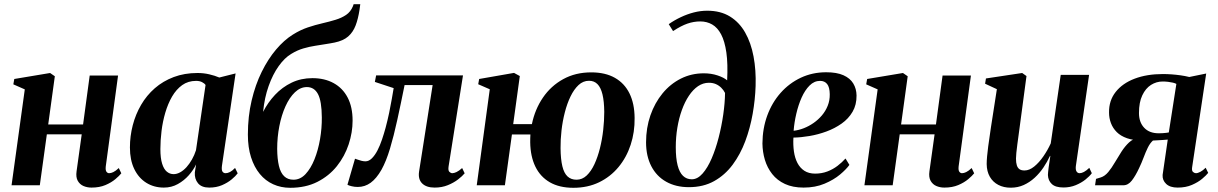

<svg xmlns="http://www.w3.org/2000/svg" viewBox="-20 -882 5796 914"><path d="M483.5 -90Q481.5 -71.5 486.8 -64.5Q492 -57.5 499.5 -57.5Q508.5 -57.5 519.5 -62.8Q530.5 -68 545.5 -82L557.5 -57Q548 -45 529 -29Q510 -13 481.8 -1Q453.5 11 415.5 11Q395 11 377.5 3.5Q360 -4 350.2 -21.2Q340.5 -38.5 344.5 -66.5L369 -242.5H203L169.5 0H35L98 -456.5L43.5 -480.5L48 -506L218.5 -534.5L241 -519L209.5 -289.5H375.5L407 -522.5H542Z M1036.5 -92.5Q1034 -72.5 1039.2 -65Q1044.5 -57.5 1054 -57.5Q1063.5 -57.5 1074.8 -63.2Q1086 -69 1099 -82.5L1111.5 -57Q1102 -44 1082.8 -28Q1063.5 -12 1036.8 -0.5Q1010 11 976 11Q939.5 11 922.5 -9.8Q905.5 -30.5 907.5 -61.5L913.5 -99.5Q901 -73 878.8 -47.8Q856.5 -22.5 826.5 -5.8Q796.5 11 760 11Q713 11 676.2 -12Q639.5 -35 619 -77.8Q598.5 -120.5 598.5 -180Q598.5 -234 612 -286Q625.5 -338 651.8 -383Q678 -428 717 -462Q756 -496 807 -515.2Q858 -534.5 920.5 -534.5Q949.5 -534.5 976.2 -528.2Q1003 -522 1024 -513L1101.5 -532.5ZM958.5 -477.5Q953 -485.5 941.5 -491.2Q930 -497 913.5 -497Q875.5 -497 847.2 -476.8Q819 -456.5 799.2 -422.5Q779.5 -388.5 767 -346Q754.5 -303.5 749 -258.8Q743.5 -214 743.5 -172.5Q743.5 -129 751.8 -102.8Q760 -76.5 774.2 -64.8Q788.5 -53 806.5 -53Q822 -53 837.8 -61.8Q853.5 -70.5 867.8 -86.2Q882 -102 893.8 -122.8Q905.5 -143.5 913 -167Z M1695 -862 1691.5 -835.5Q1685 -792.5 1672.8 -760.5Q1660.5 -728.5 1637.2 -708.2Q1614 -688 1573 -679.5Q1563 -677.5 1551.5 -675.5Q1540 -673.5 1527 -671.5Q1507 -668 1480.2 -664Q1453.5 -660 1424.2 -651.5Q1395 -643 1366.5 -625.5Q1335 -607 1306.8 -567.5Q1278.5 -528 1258.8 -472.5Q1239 -417 1232.5 -349.5Q1255 -394 1289.2 -430.5Q1323.5 -467 1368.2 -488.5Q1413 -510 1467 -510Q1525.5 -510 1568.5 -486.2Q1611.5 -462.5 1635 -417.5Q1658.5 -372.5 1658.5 -308Q1658.5 -251.5 1639.8 -194.8Q1621 -138 1583.8 -91.2Q1546.5 -44.5 1490.8 -16.2Q1435 12 1361.5 12Q1317.5 12 1280.5 -4.8Q1243.5 -21.5 1216.8 -54Q1190 -86.5 1175 -133.5Q1160 -180.5 1160 -241Q1160 -328 1177.8 -403.2Q1195.5 -478.5 1225.8 -539.8Q1256 -601 1294.2 -646.2Q1332.5 -691.5 1374.5 -717.5Q1409.5 -739.5 1445.2 -751.5Q1481 -763.5 1514.8 -771.2Q1548.5 -779 1577.2 -787.8Q1606 -796.5 1627.5 -811Q1649 -825.5 1660 -852L1663.5 -862ZM1441 -467.5Q1410 -467.5 1384 -442.8Q1358 -418 1339 -376Q1320 -334 1309.8 -281.5Q1299.5 -229 1299.5 -173Q1300 -125 1307.8 -92.2Q1315.5 -59.5 1332.8 -43Q1350 -26.5 1377 -26.5Q1409.5 -26.5 1434.5 -53.2Q1459.5 -80 1477 -123.5Q1494.5 -167 1503.5 -219.5Q1512.5 -272 1512 -323Q1511.5 -400.5 1493.8 -434Q1476 -467.5 1441 -467.5Z M2115.5 -90Q2112.5 -70.5 2119.2 -64Q2126 -57.5 2133 -57.5Q2141.5 -57.5 2153.2 -63Q2165 -68.5 2180 -82L2192 -57Q2181 -43.5 2160.5 -27.8Q2140 -12 2111.8 -0.5Q2083.5 11 2049 11Q2009.5 11 1989.5 -9Q1969.5 -29 1975 -65.5L2039.5 -477H1906Q1888 -387.5 1871.2 -311Q1854.5 -234.5 1836.5 -174.5Q1818.5 -114.5 1796 -74Q1772 -32 1744.5 -12Q1717 8 1683 8Q1668 8 1653.8 4.5Q1639.5 1 1634 -2.5L1670 -126.5Q1675 -125 1683 -122Q1691 -119 1700.8 -116.5Q1710.5 -114 1719.5 -114Q1736 -114 1750.5 -128.5Q1765 -143 1777 -166.2Q1789 -189.5 1798.5 -217.8Q1808 -246 1815.5 -273.5Q1825 -309 1832.5 -344.8Q1840 -380.5 1845.2 -411.2Q1850.5 -442 1854 -462.5L1764.5 -492L1770.5 -523H2184Z M2423 -291H2512Q2526.5 -361.5 2564.5 -417.2Q2602.5 -473 2661 -505.2Q2719.5 -537.5 2794.5 -537.5Q2861.5 -537.5 2907.2 -511.5Q2953 -485.5 2976.8 -437Q3000.5 -388.5 3001 -320.5Q3002 -253 2982.2 -192.8Q2962.5 -132.5 2924.2 -86.5Q2886 -40.5 2831.8 -14.2Q2777.5 12 2709.5 12Q2643 12 2597.5 -14.2Q2552 -40.5 2528.5 -89Q2505 -137.5 2504 -204.5Q2504 -214 2504.2 -223.5Q2504.5 -233 2505 -242H2417L2383.5 0H2249.5L2311.5 -457L2256.5 -481L2261 -506L2427 -535L2454.5 -520ZM2784 -497.5Q2756 -497.5 2734.2 -477.2Q2712.5 -457 2696 -423Q2679.5 -389 2668.8 -347Q2658 -305 2653 -260.8Q2648 -216.5 2648.5 -176.5Q2649 -124 2657 -90.8Q2665 -57.5 2681.8 -42Q2698.5 -26.5 2724.5 -26.5Q2751.5 -26.5 2772.8 -46.5Q2794 -66.5 2809.8 -100.5Q2825.5 -134.5 2836 -176.5Q2846.5 -218.5 2851.5 -263.2Q2856.5 -308 2856.5 -349.5Q2856 -400 2848 -432.8Q2840 -465.5 2824.2 -481.5Q2808.5 -497.5 2784 -497.5Z M3259.5 9Q3197.5 9 3151.5 -16.8Q3105.5 -42.5 3080.5 -90.8Q3055.5 -139 3055.5 -204.5Q3055.5 -273 3076.2 -332.8Q3097 -392.5 3134 -437.5Q3171 -482.5 3221.2 -507.8Q3271.5 -533 3330.5 -533Q3365.5 -533 3395.8 -523Q3426 -513 3441.5 -499.5Q3445.5 -578.5 3437.8 -632.2Q3430 -686 3412.8 -718.5Q3395.5 -751 3370.2 -765.5Q3345 -780 3313.5 -780Q3282.5 -780 3252.2 -769.5Q3222 -759 3184 -734L3163.5 -767Q3190.5 -786 3220.8 -800.2Q3251 -814.5 3282.8 -822.8Q3314.5 -831 3347 -831Q3410 -831 3454.8 -803.5Q3499.5 -776 3527.2 -727.2Q3555 -678.5 3567.2 -613.2Q3579.5 -548 3577 -472.5Q3575 -408 3563 -340Q3551 -272 3527.8 -209.8Q3504.5 -147.5 3467.8 -98Q3431 -48.5 3379.5 -19.8Q3328 9 3259.5 9ZM3273 -28.5Q3300.5 -28.5 3324.5 -55.8Q3348.5 -83 3367.8 -127.8Q3387 -172.5 3401 -226.8Q3415 -281 3423 -336.8Q3431 -392.5 3431.5 -439.5Q3424.5 -453.5 3413.2 -464.5Q3402 -475.5 3387.5 -481.8Q3373 -488 3354.5 -488Q3327 -488 3303 -471.8Q3279 -455.5 3259.5 -426.2Q3240 -397 3226 -358.2Q3212 -319.5 3204.5 -274.2Q3197 -229 3197 -181.5Q3197 -128.5 3205.8 -94.8Q3214.5 -61 3231.5 -44.8Q3248.5 -28.5 3273 -28.5Z M4023.5 -97Q4009 -76.5 3979 -51.2Q3949 -26 3905 -7.5Q3861 11 3805.5 11Q3754 11 3716.8 -6.2Q3679.5 -23.5 3656 -53.5Q3632.5 -83.5 3621.2 -121Q3610 -158.5 3609.5 -199Q3610 -270.5 3632.5 -332Q3655 -393.5 3696 -439.8Q3737 -486 3792.2 -512Q3847.5 -538 3913 -538Q3963.5 -538 3995.2 -523.8Q4027 -509.5 4042 -484.5Q4057 -459.5 4057.5 -427.5Q4058 -383 4038.5 -349.8Q4019 -316.5 3986.2 -293.5Q3953.5 -270.5 3914 -256Q3874.5 -241.5 3833.5 -234.5Q3792.5 -227.5 3757 -227Q3755 -191.5 3759.5 -160.5Q3764 -129.5 3776.2 -106Q3788.5 -82.5 3809.2 -69Q3830 -55.5 3860.5 -55.5Q3892 -55.5 3918.8 -65.8Q3945.5 -76 3967 -92.5Q3988.5 -109 4005 -127.5ZM3884 -497Q3856 -497 3834 -475Q3812 -453 3796.2 -417.8Q3780.5 -382.5 3770.8 -340.8Q3761 -299 3758 -259.5Q3781.5 -262 3806 -271.5Q3830.5 -281 3852.8 -296.5Q3875 -312 3892.5 -332.5Q3910 -353 3920.2 -378.5Q3930.5 -404 3930 -433.5Q3929.5 -467 3917.5 -482Q3905.5 -497 3884 -497Z M4543.5 -90Q4541.5 -71.5 4546.8 -64.5Q4552 -57.5 4559.5 -57.5Q4568.5 -57.5 4579.5 -62.8Q4590.5 -68 4605.5 -82L4617.5 -57Q4608 -45 4589 -29Q4570 -13 4541.8 -1Q4513.5 11 4475.5 11Q4455 11 4437.5 3.5Q4420 -4 4410.2 -21.2Q4400.5 -38.5 4404.5 -66.5L4429 -242.5H4263L4229.5 0H4095L4158 -456.5L4103.5 -480.5L4108 -506L4278.5 -534.5L4301 -519L4269.5 -289.5H4435.5L4467 -522.5H4602Z M4791.5 11.5Q4758 11.5 4732.5 -1.8Q4707 -15 4692.2 -40.2Q4677.5 -65.5 4677 -101Q4677 -116.5 4679 -138.2Q4681 -160 4684.2 -184.5Q4687.5 -209 4691 -232.2Q4694.5 -255.5 4697 -274L4725.5 -457.5L4669.5 -483.5L4673.5 -508.5L4846 -534.5L4866.5 -520L4835 -284Q4832.5 -264 4829.2 -240.8Q4826 -217.5 4823 -195Q4820 -172.5 4818.2 -154.5Q4816.5 -136.5 4816.5 -127Q4816.5 -107.5 4820.5 -95Q4824.5 -82.5 4833.2 -76.5Q4842 -70.5 4857 -70.5Q4880 -70.5 4903.2 -89.2Q4926.5 -108 4947 -137.8Q4967.5 -167.5 4982 -199.5L5029.5 -525.5H5164.5L5101.5 -91.5Q5099.5 -74 5104.8 -65.8Q5110 -57.5 5119.5 -57.5Q5128.5 -57.5 5140 -63.5Q5151.5 -69.5 5165.5 -83L5177.5 -57.5Q5167 -43 5147.2 -27.2Q5127.5 -11.5 5100.8 -0.5Q5074 10.5 5042.5 10.5Q5004.5 10.5 4987 -6Q4969.5 -22.5 4968.5 -49Q4968.5 -53 4969.5 -63.2Q4970.5 -73.5 4972.2 -86.8Q4974 -100 4976.2 -114Q4978.5 -128 4980 -139.5L4978.5 -140Q4965 -111 4946.8 -84Q4928.5 -57 4905 -35.5Q4881.5 -14 4853.2 -1.2Q4825 11.5 4791.5 11.5Z M5719.5 -83.5 5731.5 -59Q5722.5 -47.5 5703 -31Q5683.5 -14.5 5654.2 -1.8Q5625 11 5586 11Q5550 11 5531.5 -6.5Q5513 -24 5514.5 -49L5539 -217.5Q5530.5 -216.5 5517.5 -215.8Q5504.5 -215 5491.5 -214.2Q5478.5 -213.5 5468.5 -213Q5454.5 -200.5 5444 -179Q5433.5 -157.5 5424 -132Q5414.5 -106.5 5402.5 -81.5Q5385.5 -45 5368 -22.5Q5350.5 0 5327.5 0H5193L5197.5 -30.5L5220.5 -37.5Q5239.5 -43.5 5255.8 -63Q5272 -82.5 5287.2 -108.8Q5302.5 -135 5319 -160.5Q5335.5 -186 5354.8 -204Q5374 -222 5399 -224.5L5417.5 -213.5Q5375 -213.5 5345 -224Q5315 -234.5 5296.2 -253.2Q5277.5 -272 5268.5 -296Q5259.5 -320 5259.5 -346Q5258.5 -403 5291 -444.2Q5323.5 -485.5 5381.5 -507.5Q5439.5 -529.5 5515.5 -529.5Q5536 -529.5 5557 -528Q5578 -526.5 5599.5 -523.5Q5621 -520.5 5641.5 -515.5L5722 -532L5655 -85.5Q5652.5 -69 5659.5 -63.2Q5666.5 -57.5 5673 -57.5Q5682 -57.5 5694.2 -64Q5706.5 -70.5 5719.5 -83.5ZM5544 -251.5 5580 -482.5Q5574 -486 5563.8 -488.5Q5553.5 -491 5540.5 -492.5Q5527.5 -494 5514.5 -494Q5485 -494 5459.2 -477.8Q5433.5 -461.5 5417.8 -428.2Q5402 -395 5402 -344Q5402 -300 5426.8 -273.8Q5451.5 -247.5 5496 -247.5Q5504.5 -247.5 5513.5 -248Q5522.5 -248.5 5530.8 -249.5Q5539 -250.5 5544 -251.5Z"/></svg>

Font: Merriweather 96pt
Style: Bold Italic
Weight: 700
Italic angle: -7.8°
Version: Version 2.101